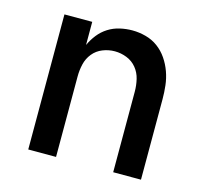

<svg xmlns="http://www.w3.org/2000/svg" viewBox="-83 -621 765 714"><g transform="rotate(15 300.0 -264.0)"><path d="M83 0V-520H190V-431Q200 -453 215 -472Q230 -491 250.5 -504Q271 -517 295 -522.5Q319 -528 343 -528Q369 -528 395 -521Q421 -514 442 -498.5Q463 -483 478 -461Q493 -439 502 -414Q511 -389 514 -362.5Q517 -336 517 -310V0H410V-310Q410 -334 404.5 -357.5Q399 -381 384 -399.5Q369 -418 346.5 -427Q324 -436 300 -436Q276 -436 253.5 -427Q231 -418 216 -399.5Q201 -381 195.5 -357.5Q190 -334 190 -310V0Z"/></g></svg>

Font: Iosevka SS04 Semibold Extended
Style: Regular
Weight: 600
Width: 7
Monospace: yes
Designer: Belleve Invis
Foundry: Belleve Invis
Version: Version 19.0.0; ttfautohint (v1.8.4)